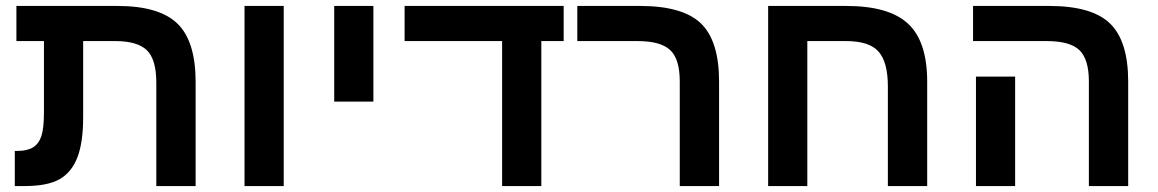

<svg xmlns="http://www.w3.org/2000/svg" viewBox="-20 -626 3895 646"><path d="M127.9 -487.8H35.2V-606H375Q515.6 -606 576.9 -546.6Q638.2 -487.3 638.2 -350.1V0H505.9V-348.1Q505.9 -426.3 474.1 -457Q442.4 -487.8 367.2 -487.8H259.8V-231.9Q259.8 -147 240.5 -96.7Q221.2 -46.4 180.7 -23.2Q140.1 0 63 0H29.8V-118.2H38.1Q72.3 -118.2 91.8 -130.6Q111.3 -143.1 119.6 -169.4Q127.9 -195.8 127.9 -249Z M802.7 -606H934.6V0H802.7Z M1104.5 -606H1236.3V-284.2H1104.5Z M1801.3 0H1669.4V-487.8H1341.3V-606H1876.5V-487.8H1801.3Z M2399.4 0H2267.1V-352.1Q2267.1 -427.7 2234.6 -457.8Q2202.1 -487.8 2125.5 -487.8H1922.4V-606H2133.3Q2277.3 -606 2338.4 -547.1Q2399.4 -488.3 2399.4 -351.1Z M2967.3 -335Q2967.3 -417 2936 -452.4Q2904.8 -487.8 2826.7 -487.8H2696.3V0H2564.5V-606H2826.7Q2971.2 -606 3035.4 -546.1Q3099.6 -486.3 3099.6 -351.1V0H2967.3Z M3395.5 0H3263.7V-368.2H3395.5ZM3775.9 0H3643.6V-352.1Q3643.6 -426.8 3611.8 -457.3Q3580.1 -487.8 3501.5 -487.8H3253.9V-606H3509.8Q3653.8 -606 3714.8 -546.9Q3775.9 -487.8 3775.9 -351.1Z"/></svg>

Font: Arial
Style: Bold
Weight: 700
Designer: Steve Matteson
Foundry: Ascender Corporation
Version: Version 2.00.3